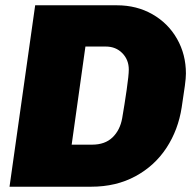

<svg xmlns="http://www.w3.org/2000/svg" viewBox="-20 -706 737 726"><path d="M683 -428Q683 -411 679 -381.5Q675 -352 667 -300Q654 -215 609.5 -147Q565 -79 492 -39.5Q419 0 325 0H16L113 -686H422Q497 -686 556.5 -652Q616 -618 649.5 -559Q683 -500 683 -428ZM303 -530 251 -159H328Q377 -159 405.5 -186.5Q434 -214 442 -259Q451 -311 459 -366.5Q467 -422 467 -443Q467 -480 442.5 -505Q418 -530 380 -530Z"/></svg>

Font: Chivo Black Italic
Style: Regular
Weight: 900
Italic angle: -8.05°
Designer: Hector Gatti
Foundry: Omnibus-Type
Version: Version 1.007